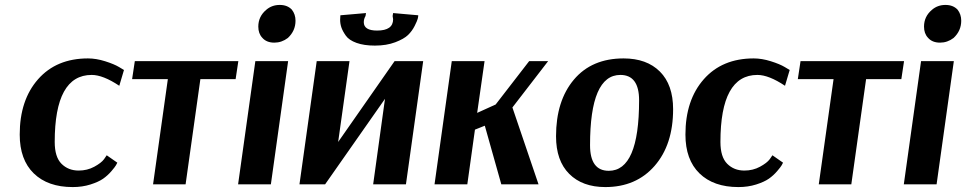

<svg xmlns="http://www.w3.org/2000/svg" viewBox="-20 -748 3920 779"><path d="M464 -400Q398 -444 352 -444Q202 -444 202 -172Q202 -111 229.5 -83.5Q257 -56 299 -56Q334 -56 362.5 -71.5Q391 -87 402 -102L413 -118L456 -88Q454 -84 450.5 -77.5Q447 -71 432 -53.5Q417 -36 398.5 -23Q380 -10 347 0.5Q314 11 275 11Q174 11 117 -44.5Q60 -100 60 -202Q60 -342 134.5 -426.5Q209 -511 337 -511Q370 -511 406.5 -499.5Q443 -488 463 -476L483 -464Z M793 -427 733 0H601L661 -427H516L527 -500H947L936 -427Z M1060 -708Q1083 -728 1115 -728Q1146 -728 1164 -709Q1179 -690 1179 -664Q1179 -623 1148 -594Q1123 -575 1093 -575Q1061 -575 1044 -595Q1028 -612 1028 -640Q1028 -681 1060 -708ZM1079 0H946L1016 -500H1149Z M1510 -624Q1575 -624 1575 -670L1573 -683L1575 -695L1677 -686Q1677 -681 1675 -672.5Q1673 -664 1662.5 -643Q1652 -622 1635.5 -606Q1619 -590 1583.5 -576.5Q1548 -563 1501 -563Q1457 -563 1426.5 -574Q1396 -585 1383 -603.5Q1370 -622 1365 -637Q1360 -652 1360 -668L1361 -686L1465 -695L1463 -683Q1456 -671 1456 -658Q1456 -624 1510 -624ZM1697 -500 1627 0H1494L1542 -347L1299 0H1195L1265 -500H1398L1352 -172L1581 -500Z M1813 -500H1946L1916 -290L1991 -324L2127 -500H2204L2059 -312L2165 0H2014L1947 -238L1907 -222L1876 0H1743Z M2711 -305Q2711 -161 2636 -75Q2561 11 2436 11Q2343 11 2289.5 -42.5Q2236 -96 2236 -195Q2236 -339 2308.5 -425Q2381 -511 2510 -511Q2604 -511 2657.5 -457.5Q2711 -404 2711 -305ZM2497 -444Q2374 -444 2374 -159Q2374 -55 2450 -55Q2573 -55 2573 -341Q2573 -444 2497 -444Z M3165 -400Q3099 -444 3053 -444Q2903 -444 2903 -172Q2903 -111 2930.5 -83.5Q2958 -56 3000 -56Q3035 -56 3063.5 -71.5Q3092 -87 3103 -102L3114 -118L3157 -88Q3155 -84 3151.5 -77.5Q3148 -71 3133 -53.5Q3118 -36 3099.5 -23Q3081 -10 3048 0.5Q3015 11 2976 11Q2875 11 2818 -44.5Q2761 -100 2761 -202Q2761 -342 2835.5 -426.5Q2910 -511 3038 -511Q3071 -511 3107.5 -499.5Q3144 -488 3164 -476L3184 -464Z M3494 -427 3434 0H3302L3362 -427H3217L3228 -500H3648L3637 -427Z M3761 -708Q3784 -728 3816 -728Q3847 -728 3865 -709Q3880 -690 3880 -664Q3880 -623 3849 -594Q3824 -575 3794 -575Q3762 -575 3745 -595Q3729 -612 3729 -640Q3729 -681 3761 -708ZM3780 0H3647L3717 -500H3850Z"/></svg>

Font: Arsenal
Style: Bold Italic
Weight: 700
Italic angle: -9.10001°
Designer: Andrij Shevchenko
Foundry: Stairsfor
Version: Version 2.001;PS 002.001;hotconv 1.0.88;makeotf.lib2.5.64775